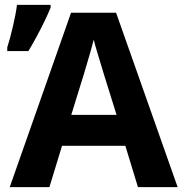

<svg xmlns="http://www.w3.org/2000/svg" viewBox="-20 -769 750 789"><path d="M546.9 0 495.1 -169.9H234.9L183.1 0H20L272 -716.8H457L710 0ZM459 -296.9 407.2 -462.9Q402.3 -479.5 394.3 -505.6Q386.2 -531.7 378.2 -558.8Q370.1 -585.9 365.2 -606Q360.4 -585.9 351.8 -556.4Q343.3 -526.9 335.4 -500.5Q327.6 -474.1 324.2 -462.9L272.9 -296.9ZM9.8 -559.1V-574.2Q15.6 -591.8 21.5 -614Q27.3 -636.2 33 -660.2Q38.6 -684.1 43 -707Q47.4 -730 49.8 -749H188V-737.3Q177.2 -711.4 163.1 -682.1Q148.9 -652.8 132.3 -621.8Q115.7 -590.8 96.7 -559.1Z"/></svg>

Font: Wonky
Style: Regular
Weight: 400
Designer: Monotype Design Team
Foundry: Monotype Imaging Inc.
Version: Version 3.000